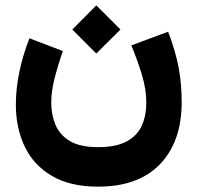

<svg xmlns="http://www.w3.org/2000/svg" viewBox="-20 -490 746 726"><path d="M344.2 -469.7 435.5 -378.4 344.2 -287.6 253.4 -378.4ZM350.6 66.4Q418.9 66.4 459 44.7Q499 22.9 516.1 -14.9Q533.2 -52.7 533.2 -101.6Q533.2 -153.3 516.1 -209Q499 -264.6 476.6 -318.4L615.7 -370.1Q644.5 -294.9 655.8 -232.7Q667 -170.4 667 -104.5Q667 45.4 585.2 130.6Q503.4 215.8 350.6 215.8Q245.6 215.8 176.5 175.3Q107.4 134.8 73.7 64.7Q40 -5.4 40 -94.7Q40 -154.3 53.2 -218Q66.4 -281.7 91.3 -345.2L217.8 -296.9Q199.2 -244.1 186.5 -194.3Q173.8 -144.5 173.8 -102.1Q173.8 -56.2 189.9 -17.8Q206.1 20.5 244.6 43.5Q283.2 66.4 350.6 66.4Z"/></svg>

Font: Vazirmatn FD NL Black
Style: Regular
Weight: 900
Designer: Saber Rastikerdar
Foundry: Saber Rastikerdar
Version: Version 33.003